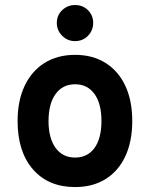

<svg xmlns="http://www.w3.org/2000/svg" viewBox="-20 -745 606 777"><path d="M283.8 12Q175.8 12 113.5 -59.5Q51.2 -130.9 51.2 -255Q51.2 -337.2 79.6 -397.4Q108 -457.5 160.2 -490.2Q212.5 -523 283.8 -523Q355 -523 406.9 -490.4Q458.9 -457.9 487.1 -397.9Q515.2 -337.9 515.2 -255.4Q515.2 -172.6 487.2 -112.7Q459.3 -52.7 407.4 -20.4Q355.4 12 283.8 12ZM283.8 -107.4Q334.5 -107.4 362.6 -146.4Q390.6 -185.3 390.6 -255.4Q390.6 -325.7 362.2 -364.9Q333.9 -404 283.8 -404Q233.5 -404 204.9 -364.5Q176.4 -325 176.4 -255Q176.4 -185.8 204.9 -146.6Q233.5 -107.4 283.8 -107.4ZM283.5 -578.6Q253.3 -578.6 231.6 -600.3Q209.9 -622 209.9 -652.2Q209.9 -682.9 231.6 -703.8Q253.3 -724.6 283.5 -724.6Q315.1 -724.6 336.1 -703.8Q357.1 -682.9 357.1 -652.2Q357.1 -622 336.1 -600.3Q315.1 -578.6 283.5 -578.6Z"/></svg>

Font: Overpass
Style: Regular
Weight: 400
Designer: Delve Withrington, Dave Bailey, Thomas Jockin
Foundry: Delve Fonts LLC
Version: Version 4.000